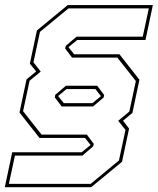

<svg xmlns="http://www.w3.org/2000/svg" viewBox="-54 -664 642 778"><path d="M-34.5 94.5 -4.5 -47H277L313 -76.5L290.5 -105H106L25 -208L53.5 -342.5L92.5 -374.5L67 -406L95.5 -540.5L220.5 -643.5H565.5L535.5 -502H259L223.5 -473L246.5 -444H430L511 -341L482.5 -206.5L444.5 -175L469 -143L440.5 -8.5L315.5 94.5ZM-18 81H313.5L428 -14L454.5 -137.5L425 -174.5L470 -212L496.5 -335.5L421.5 -430.5H238L210 -467.5L212.5 -478L256 -515.5H524.5L549 -630H223.5L108 -535L81.5 -411.5L111 -374L66 -337L39.5 -213.5L114.5 -118.5H298L326 -81L323.5 -71L280 -33.5H6.5ZM196 -232.5 168 -269.5 170 -280 213 -316.5H340L368 -279L366 -269L323 -232.5ZM204.5 -246H320.5L355 -274.5L332.5 -303H215.5L181.5 -275Z"/></svg>

Font: Tourney Condensed Thin
Style: Italic
Weight: 100
Width: 3
Italic angle: -12°
Designer: Tyler Finck
Foundry: Etcetera Type Co
Version: Version 1.010; ttfautohint (v1.8.3)